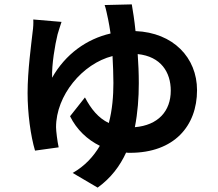

<svg xmlns="http://www.w3.org/2000/svg" viewBox="-20 -789 996 877"><path d="M596 -208C609 -274 614 -342 614 -409C614 -454 612 -499 609 -542C715 -531 760 -459 760 -375C760 -281 702 -217 596 -208ZM458 -766C464 -750 469 -722 474 -700C478 -682 481 -661 485 -636C376 -611 279 -542 218 -434C216 -495 231 -583 243 -632C248 -648 254 -669 261 -689L132 -700C133 -685 132 -663 129 -643C123 -588 106 -467 106 -364C106 -271 120 -168 140 -101L248 -116C242 -142 236 -192 236 -208C236 -353 356 -498 494 -533C496 -493 498 -451 498 -410C498 -351 493 -287 477 -227C429 -250 396 -291 368 -344L300 -258C330 -197 379 -151 436 -123C407 -74 368 -31 312 1L426 68C487 24 528 -31 556 -92C562 -91 568 -91 574 -91C776 -91 880 -214 880 -377C880 -526 771 -640 599 -647C594 -697 587 -740 582 -769Z"/></svg>

Font: Kinto Sans
Style: Bold
Weight: 700
Designer: Authors: Ryoko NISHIZUKA  (kana & ideographs); Paul D. Hunt (Latin, Greek & Cyrillic); Wenlong ZHANG  (bopomofo); Sandol
Foundry: Adobe Systems Incorporated, ookami Inc.
Version: Version 0.001